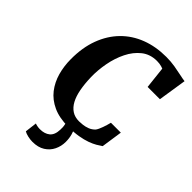

<svg xmlns="http://www.w3.org/2000/svg" viewBox="-281 -871 1228 1228"><g transform="rotate(45 333.0 -257.0)"><path d="M346.5 8Q266 8 210 -17.8Q154 -43.5 119.2 -88.2Q84.5 -133 68.5 -190.2Q52.5 -247.5 52.5 -310.5Q52 -414.5 82.5 -496.2Q113 -578 169 -635.2Q225 -692.5 302.5 -722.2Q380 -752 474.5 -752Q515.5 -752 552.8 -745.8Q590 -739.5 619.2 -733Q648.5 -726.5 666.5 -724.5L636.5 -531.5H525.5L509 -680.5Q501.5 -683.5 492.8 -686Q484 -688.5 473.8 -690Q463.5 -691.5 450.5 -691.5Q389.5 -691.5 346.2 -657.2Q303 -623 275.5 -567.5Q248 -512 235.8 -446.8Q223.5 -381.5 225 -320Q226.5 -260 235.5 -212.8Q244.5 -165.5 262 -133Q279.5 -100.5 306.2 -83Q333 -65.5 371 -65.5Q384 -65.5 403.8 -67.8Q423.5 -70 444.8 -78Q466 -86 483.5 -104Q489.5 -112 494.8 -123.5Q500 -135 504.8 -148Q509.5 -161 513.8 -175.2Q518 -189.5 521.5 -203.5H611L590 -60.5Q576 -50.5 555.5 -38.5Q535 -26.5 506 -16Q477 -5.5 437.5 1.2Q398 8 346.5 8ZM348 -16.5 379 -14.5Q388.5 -0.5 396.2 27.2Q404 55 404 87Q404 126.5 387.2 161Q370.5 195.5 336.8 216.8Q303 238 252.5 238Q233 238 210.8 233Q188.5 228 175.5 220L185.5 139Q191.5 142 204.2 144.5Q217 147 229.5 147Q271.5 147 297 126Q322.5 105 324 57Q325.5 29.5 321.2 13.5Q317 -2.5 314.5 -14.5Z"/></g></svg>

Font: Merriweather ExtraBold
Style: Italic
Weight: 800
Italic angle: -7.8°
Version: Version 2.101